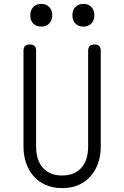

<svg xmlns="http://www.w3.org/2000/svg" viewBox="-20 -959 640 989"><path d="M101 -698Q101 -714 109 -722Q117 -730 134 -730Q150 -730 158 -722Q166 -714 166 -698V-204Q166 -171 174 -144Q182 -117 199 -97Q216 -77 241 -66Q266 -55 300 -55Q334 -55 359 -66Q384 -77 401 -97Q418 -117 426 -144Q434 -171 434 -204V-698Q434 -714 442 -722Q450 -730 466 -730Q483 -730 491 -722Q499 -714 499 -698V-204Q499 -158 485.5 -119Q472 -80 446.5 -51Q421 -22 384.5 -6Q348 10 300 10Q252 10 215 -6.5Q178 -23 153 -51.5Q128 -80 114.5 -119Q101 -158 101 -204ZM410 -822Q384 -822 368.5 -837.5Q353 -853 353 -880Q353 -907 368.5 -923Q384 -939 410 -939Q435 -939 450.5 -923Q466 -907 466 -880Q466 -854 450.5 -838Q435 -822 410 -822ZM193 -822Q167 -822 151.5 -837.5Q136 -853 136 -880Q136 -907 151.5 -923Q167 -939 193 -939Q218 -939 233.5 -923Q249 -907 249 -880Q249 -854 233.5 -838Q218 -822 193 -822Z"/></svg>

Font: Maple Mono ExtraLight
Style: Regular
Weight: 275
Monospace: yes
Designer: subframe7536
Version: Version 7.000